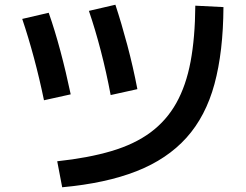

<svg xmlns="http://www.w3.org/2000/svg" viewBox="-20 -765 1040 812"><path d="M222 -83Q353 -97 451 -126Q549 -155 616.5 -205Q684 -255 725.5 -329Q767 -403 786 -504.5Q805 -606 806 -741L925 -735Q924 -546 887 -409.5Q850 -273 768.5 -182.5Q687 -92 557.5 -41Q428 10 243 27ZM166 -341Q147 -433 123.5 -520.5Q100 -608 74 -685L186 -711Q212 -637 235.5 -549Q259 -461 279 -366ZM448 -363Q430 -459 406.5 -549.5Q383 -640 356 -719L468 -745Q494 -666 518.5 -574Q543 -482 561 -388Z"/></svg>

Font: M PLUS 2 Thin SemiBold
Style: Regular
Weight: 600
Version: Version 1.001